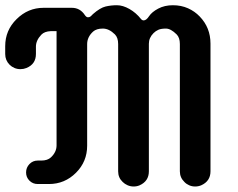

<svg xmlns="http://www.w3.org/2000/svg" viewBox="-45 -693 898 723"><path d="M90.3 -489.7Q90.3 -451.7 54.7 -437Q43.9 -432.6 32 -432.6Q20 -432.6 9.5 -437Q-1 -441.4 -8.8 -449.2Q-25.4 -465.8 -25.4 -489.7V-519Q-25.4 -579.1 17.6 -621.1Q60.5 -663.6 119.1 -663.6H225.6Q256.8 -663.6 274.9 -635.7Q280.3 -627.9 286.4 -627.9Q292.5 -627.9 296.9 -631.8L305.2 -640.1Q332 -663.6 352.5 -668.5Q373 -673.3 395.3 -673.3Q417.5 -673.3 442.4 -659.2Q467.3 -645 485.8 -621.6Q490.2 -616.2 496.1 -616.2Q505.9 -616.2 516.4 -632.1Q526.9 -647.9 550.8 -660.6Q574.7 -673.3 606 -673.3Q637.2 -673.3 662.8 -661.9Q688.5 -650.4 707 -630.9Q747.6 -588.9 747.6 -528.8V-47.9Q747.6 -10.7 712.4 4.9Q701.7 9.3 689.7 9.3Q677.7 9.3 667.2 4.6Q656.7 0 649.4 -7.8Q632.3 -24.4 632.3 -47.9V-527.3Q632.3 -551.3 620.1 -563.5Q598.1 -585.4 579.8 -585.4Q561.5 -585.4 551.3 -580.8Q541 -576.2 533.2 -568.4Q515.6 -550.8 515.6 -528.3V-47.9Q515.6 -10.7 480.5 4.9Q470.2 9.3 458.3 9.3Q446.3 9.3 435.5 4.6Q424.8 0 417 -7.8Q399.9 -23.9 399.9 -47.9V-527.3Q399.9 -551.3 387.7 -563.5Q365.7 -585.4 342.3 -585.4Q318.4 -585.4 305.7 -574.2Q283.2 -553.7 283.2 -526.9V-144.5Q283.2 -84.5 241.2 -42.5Q198.7 0 139.2 0H97.2Q78.6 0 65.9 -12.7Q53.2 -25.4 53.2 -43.7Q53.2 -62 65.9 -75.2Q78.6 -88.4 97.2 -88.4H110.4Q134.3 -88.4 147 -100.6Q168 -120.6 168 -145.5V-575.7H146Q122.6 -574.7 110.8 -562.5Q90.3 -541 90.3 -517.6Z"/></svg>

Font: Supermercado
Style: Regular
Weight: 400
Designer: James Grieshaber
Foundry: James Grieshaber
Version: Version 1.002